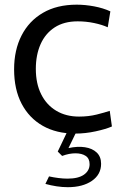

<svg xmlns="http://www.w3.org/2000/svg" viewBox="-20 -550 521 806"><path d="M295.6 10.8Q217.1 10.8 159.7 -21.7Q102.3 -54.3 70.7 -114.6Q39.2 -174.9 39.2 -258.8Q39.2 -339.9 70.5 -401Q101.7 -462.1 160.4 -496.2Q219 -530.4 302.3 -530.4Q337.2 -530.4 375.3 -523.3Q413.4 -516.1 443.3 -502.3L432.3 -435.5Q408.4 -446.4 374.8 -453.4Q341.2 -460.4 305.9 -460.4Q248.7 -460.4 209.4 -434.9Q170.2 -409.3 150.3 -364.4Q130.4 -319.4 130.4 -260.8Q130.4 -199.1 152.9 -154.3Q175.3 -109.4 216.2 -85Q257 -60.6 311.9 -60.6Q351.9 -60.6 386.2 -69.2Q420.5 -77.9 440.7 -84.7L449.8 -19.1Q425.1 -8.1 381.7 1.3Q338.4 10.8 295.6 10.8ZM264.7 235.8Q241.6 235.8 217.5 232.1Q193.4 228.4 170.6 222L185.8 190.5Q205 194.7 225.1 197.3Q245.1 199.9 263.4 199.9Q308.9 199.9 332.5 183.2Q356.1 166.4 356.1 139.4Q356.1 115.5 339.9 104.6Q323.7 93.7 297.1 93.6Q270.5 93.5 240.8 104.6L222.4 86.2L263.6 0H302.2L267.4 71.7Q305.6 63.3 336.6 68.1Q367.6 72.8 386 90.3Q404.4 107.8 404.4 137.7Q404.4 182.6 365.8 209.2Q327.2 235.8 264.7 235.8Z"/></svg>

Font: Murecho Thin
Style: Regular
Weight: 100
Designer: Neil Summerour
Foundry: Positype
Version: Version 1.010